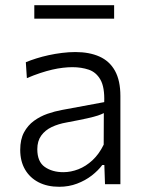

<svg xmlns="http://www.w3.org/2000/svg" viewBox="-20 -706 558 736"><path d="M207 10Q161.5 10 128 -7.2Q94.5 -24.5 76 -56.2Q57.5 -88 57.5 -131.5Q57.5 -171.5 72 -198.5Q86.5 -225.5 110.2 -242.8Q134 -260 162 -269.8Q190 -279.5 217.5 -284.5L379.5 -314.5Q381.5 -371.5 365.2 -400.2Q349 -429 320.5 -438.8Q292 -448.5 257.5 -448.5Q240.5 -448.5 221 -446.2Q201.5 -444 180 -439Q158.5 -434 134.2 -426Q110 -418 83 -406.5L79 -467.5Q97 -475 119.2 -482Q141.5 -489 166.5 -494.5Q191.5 -500 217.8 -503.2Q244 -506.5 269 -506.5Q322.5 -506.5 361.2 -489.2Q400 -472 420.8 -434.5Q441.5 -397 441.5 -338Q441.5 -314.5 441.5 -279Q441.5 -243.5 441.5 -211V-143.5Q441.5 -110.5 441.5 -75.8Q441.5 -41 441.5 0H382.5L380 -73.5H372Q356.5 -52.5 331.8 -33.2Q307 -14 275.2 -2Q243.5 10 207 10ZM223 -46Q251.5 -46 280.5 -57.2Q309.5 -68.5 334.8 -92Q360 -115.5 377.5 -151.5L378 -272.5Q369.5 -268 355.5 -263.2Q341.5 -258.5 313.5 -252.2Q285.5 -246 235 -236.5Q203.5 -231 178.2 -219Q153 -207 138 -186.2Q123 -165.5 123 -134Q123 -86 151.8 -66Q180.5 -46 223 -46ZM111.5 -634.5V-686Q146 -686 184.5 -686Q223 -686 264.5 -686Q306.5 -686 344.8 -686Q383 -686 417.5 -686V-634.5Q383 -634.5 344.8 -634.5Q306.5 -634.5 264.5 -634.5Q223 -634.5 184.5 -634.5Q146 -634.5 111.5 -634.5Z"/></svg>

Font: Commissioner Thin Light
Style: Regular
Weight: 300
Version: Version 1.000